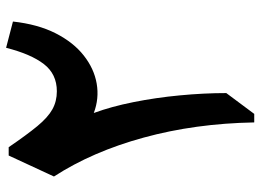

<svg xmlns="http://www.w3.org/2000/svg" viewBox="-130 -707 837 617"><g transform="rotate(-90 288.5 -398.5)"><path d="M443.4 -797.4 527.8 -775.4Q519 -695.3 490 -638.2Q460.9 -581.1 418.7 -547.9Q376.5 -514.6 328.4 -506.3Q280.3 -498 233.9 -515.6Q254.4 -460 268.8 -388.2Q283.2 -316.4 290.5 -239.3Q297.9 -162.1 297.9 -89.8L231 0H203.6Q200.2 -189.5 155 -354.7Q109.9 -520 29.8 -643.6L97.2 -789.1H124Q163.6 -731 191.7 -697Q219.7 -663.1 245.6 -648.7Q271.5 -634.3 303.7 -634.3Q358.9 -634.3 391.1 -676Q423.3 -717.8 443.4 -797.4Z"/></g></svg>

Font: Pinar DS1 Bold
Style: Regular
Weight: 700
Designer: Amin Abedi
Version: Version 3.000